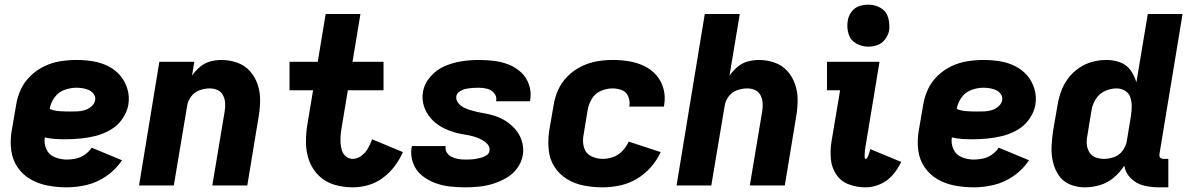

<svg xmlns="http://www.w3.org/2000/svg" viewBox="-20 -795 5089 823"><path d="M267 8Q310 8 354.5 -3Q399 -14 438 -41.5Q477 -69 503 -108L373 -162Q361 -144 343.5 -132Q326 -120 306 -115.5Q286 -111 267 -111Q240 -111 215 -121Q190 -131 179 -155Q168 -179 172 -206Q193 -201 214.5 -199.5Q236 -198 258 -198Q291 -198 323.5 -201Q356 -204 388.5 -212Q421 -220 452 -237.5Q483 -255 503.5 -284Q524 -313 530 -345Q536 -381 526 -414Q516 -447 494.5 -472Q473 -497 442.5 -512Q412 -527 377.5 -532.5Q343 -538 308 -538Q274 -538 239 -532.5Q204 -527 171 -511.5Q138 -496 111 -470Q84 -444 69 -411Q54 -378 49 -344L30 -234Q23 -192 28 -151.5Q33 -111 55 -78.5Q77 -46 111 -26.5Q145 -7 185 0.5Q225 8 267 8ZM280 -317Q257 -317 234.5 -318.5Q212 -320 193 -328Q197 -354 213.5 -377Q230 -400 256 -409.5Q282 -419 308 -419Q322 -419 336 -416.5Q350 -414 362 -408.5Q374 -403 382 -391.5Q390 -380 388 -366Q385 -350 371.5 -338.5Q358 -327 342 -322.5Q326 -318 310.5 -317.5Q295 -317 280 -317Z M576 0H725L782 -340Q785 -362 799 -381Q813 -400 835 -408Q857 -416 879 -416Q897 -416 912.5 -409Q928 -402 936 -386.5Q944 -371 945 -353Q946 -335 943 -317L890 0H1040L1089 -297Q1095 -332 1095 -367Q1095 -402 1084 -434Q1073 -466 1051 -490.5Q1029 -515 996.5 -526.5Q964 -538 929 -538Q905 -538 881 -531.5Q857 -525 837.5 -508.5Q818 -492 803 -471L813 -530H663Z M1492 8Q1525 8 1558.5 -1.5Q1592 -11 1621 -32.5Q1650 -54 1671.5 -82.5Q1693 -111 1707 -143L1575 -198Q1568 -178 1557.5 -159.5Q1547 -141 1529.5 -127.5Q1512 -114 1492 -114Q1476 -114 1463.5 -124Q1451 -134 1446 -149Q1441 -164 1440 -180Q1439 -196 1440 -212.5Q1441 -229 1444 -245L1471 -408H1624V-530H1491L1525 -735H1376L1342 -530H1221V-408H1322L1298 -265Q1291 -224 1291.5 -183Q1292 -142 1305.5 -105.5Q1319 -69 1346.5 -42Q1374 -15 1412.5 -3.5Q1451 8 1492 8Z M1974 8Q2003 8 2033 5Q2063 2 2092.5 -7Q2122 -16 2150 -32Q2178 -48 2197 -74Q2216 -100 2221 -130Q2224 -146 2222.5 -161.5Q2221 -177 2216.5 -191.5Q2212 -206 2204.5 -219Q2197 -232 2187 -243Q2177 -254 2165.5 -263.5Q2154 -273 2141 -280.5Q2128 -288 2114 -293.5Q2100 -299 2085 -303Q2070 -307 2054.5 -309.5Q2039 -312 2024 -315.5Q2009 -319 1994.5 -323.5Q1980 -328 1966.5 -335Q1953 -342 1943.5 -354.5Q1934 -367 1936 -383Q1939 -396 1952 -404Q1965 -412 1978.5 -414.5Q1992 -417 2005.5 -418Q2019 -419 2032 -419Q2051 -419 2068.5 -414.5Q2086 -410 2098 -396Q2110 -382 2107 -363Q2107 -362 2106 -361H2251Q2252 -364 2253 -368Q2258 -401 2247.5 -432Q2237 -463 2214 -484.5Q2191 -506 2161 -518Q2131 -530 2098 -534Q2065 -538 2032 -538Q1996 -538 1959.5 -532.5Q1923 -527 1887.5 -512Q1852 -497 1825.5 -467Q1799 -437 1793 -401Q1790 -385 1791.5 -369Q1793 -353 1797.5 -339Q1802 -325 1809.5 -312Q1817 -299 1827 -287.5Q1837 -276 1848.5 -267Q1860 -258 1873 -250.5Q1886 -243 1900 -237.5Q1914 -232 1929 -227.5Q1944 -223 1959 -220.5Q1974 -218 1989.5 -215Q2005 -212 2019.5 -207Q2034 -202 2047 -195Q2060 -188 2070.5 -176Q2081 -164 2078 -148Q2076 -136 2065 -129Q2054 -122 2042.5 -119Q2031 -116 2019.5 -114Q2008 -112 1996.5 -111.5Q1985 -111 1974 -111Q1959 -111 1944.5 -113.5Q1930 -116 1917 -122Q1904 -128 1896 -140Q1888 -152 1890 -167L1891 -169H1746Q1745 -166 1744 -162Q1739 -128 1750.5 -96.5Q1762 -65 1786.5 -44.5Q1811 -24 1841.5 -12Q1872 0 1905.5 4Q1939 8 1974 8Z M2564 8Q2600 8 2637.5 0Q2675 -8 2709 -28Q2743 -48 2769.5 -78Q2796 -108 2812 -143L2675 -188Q2665 -166 2648 -148Q2631 -130 2608.5 -122Q2586 -114 2564 -114Q2537 -114 2514 -125.5Q2491 -137 2483.5 -162Q2476 -187 2481 -214L2499 -324Q2503 -348 2517 -371.5Q2531 -395 2556 -405.5Q2581 -416 2605 -416Q2627 -416 2646 -408.5Q2665 -401 2673 -381.5Q2681 -362 2678 -341L2677 -338H2826Q2827 -342 2827 -345Q2833 -381 2824 -414.5Q2815 -448 2793 -473Q2771 -498 2740.5 -512.5Q2710 -527 2675.5 -532.5Q2641 -538 2605 -538Q2572 -538 2538 -532Q2504 -526 2471.5 -510Q2439 -494 2413 -468Q2387 -442 2372.5 -409.5Q2358 -377 2353 -344L2334 -234Q2328 -193 2332 -152.5Q2336 -112 2357 -79.5Q2378 -47 2411 -27Q2444 -7 2483.5 0.5Q2523 8 2564 8Z M2880 0H3029L3086 -340Q3089 -362 3103 -381Q3117 -400 3139 -408Q3161 -416 3183 -416Q3201 -416 3216.5 -409Q3232 -402 3240 -386.5Q3248 -371 3249 -353Q3250 -335 3247 -317L3194 0H3344L3393 -297Q3399 -332 3399 -367Q3399 -402 3388 -434Q3377 -466 3355 -490.5Q3333 -515 3300.5 -526.5Q3268 -538 3233 -538Q3209 -538 3185 -531.5Q3161 -525 3141.5 -508.5Q3122 -492 3107 -471L3151 -735H3001Z M3690 8Q3722 8 3753 -5.5Q3784 -19 3806.5 -45Q3829 -71 3843 -101L3710 -156Q3709 -151 3708 -146.5Q3707 -142 3705.5 -137.5Q3704 -133 3702 -128.5Q3700 -124 3697.5 -119Q3695 -114 3691 -114Q3687 -114 3686.5 -119Q3686 -124 3686 -127.5Q3686 -131 3686.5 -135Q3687 -139 3687 -143Q3687 -147 3687.5 -151Q3688 -155 3688.5 -159Q3689 -163 3690 -167L3750 -530H3525V-408H3581L3544 -187Q3538 -149 3541.5 -112.5Q3545 -76 3565 -46.5Q3585 -17 3619 -4.5Q3653 8 3690 8ZM3702 -595Q3722 -595 3741.5 -602Q3761 -609 3774 -626.5Q3787 -644 3791 -663Q3795 -692 3787 -719.5Q3779 -747 3755 -761Q3731 -775 3702 -775Q3682 -775 3662.5 -768.5Q3643 -762 3630 -744.5Q3617 -727 3614 -707Q3609 -678 3617 -650.5Q3625 -623 3649.5 -609Q3674 -595 3702 -595Z M4155 8Q4198 8 4242.5 -3Q4287 -14 4326 -41.5Q4365 -69 4391 -108L4261 -162Q4249 -144 4231.5 -132Q4214 -120 4194 -115.5Q4174 -111 4155 -111Q4128 -111 4103 -121Q4078 -131 4067 -155Q4056 -179 4060 -206Q4081 -201 4102.5 -199.5Q4124 -198 4146 -198Q4179 -198 4211.5 -201Q4244 -204 4276.5 -212Q4309 -220 4340 -237.5Q4371 -255 4391.5 -284Q4412 -313 4418 -345Q4424 -381 4414 -414Q4404 -447 4382.5 -472Q4361 -497 4330.5 -512Q4300 -527 4265.5 -532.5Q4231 -538 4196 -538Q4162 -538 4127 -532.5Q4092 -527 4059 -511.5Q4026 -496 3999 -470Q3972 -444 3957 -411Q3942 -378 3937 -344L3918 -234Q3911 -192 3916 -151.5Q3921 -111 3943 -78.5Q3965 -46 3999 -26.5Q4033 -7 4073 0.5Q4113 8 4155 8ZM4168 -317Q4145 -317 4122.5 -318.5Q4100 -320 4081 -328Q4085 -354 4101.5 -377Q4118 -400 4144 -409.5Q4170 -419 4196 -419Q4210 -419 4224 -416.5Q4238 -414 4250 -408.5Q4262 -403 4270 -391.5Q4278 -380 4276 -366Q4273 -350 4259.5 -338.5Q4246 -327 4230 -322.5Q4214 -318 4198.5 -317.5Q4183 -317 4168 -317Z M4630 8Q4662 8 4694.5 -1.5Q4727 -11 4754 -33.5Q4781 -56 4799 -85Q4804 -54 4827 -31Q4850 -8 4881.5 0Q4913 8 4947 8H4988V-114H4967Q4962 -114 4957 -116.5Q4952 -119 4950.5 -124Q4949 -129 4950 -135L5049 -735H4900L4851 -442Q4843 -470 4826.5 -493.5Q4810 -517 4782 -527.5Q4754 -538 4723 -538Q4693 -538 4662.5 -530Q4632 -522 4605 -503.5Q4578 -485 4558.5 -459Q4539 -433 4528.5 -403.5Q4518 -374 4513 -344L4494 -234Q4489 -200 4487.5 -166.5Q4486 -133 4493.5 -101Q4501 -69 4518.5 -43Q4536 -17 4566 -4.5Q4596 8 4630 8ZM4712 -114Q4693 -114 4676 -120.5Q4659 -127 4649.5 -142.5Q4640 -158 4638.5 -176.5Q4637 -195 4641 -214L4659 -324Q4663 -348 4677.5 -371Q4692 -394 4716.5 -405Q4741 -416 4766 -416Q4786 -416 4802.5 -406Q4819 -396 4825 -378Q4831 -360 4831 -340Q4831 -320 4828 -300L4810 -190Q4806 -168 4792 -149Q4778 -130 4756 -122Q4734 -114 4712 -114Z"/></svg>

Font: Iosevka Sparkle Heavy
Style: Italic
Weight: 900
Italic angle: -9°
Designer: Belleve Invis
Foundry: Belleve Invis
Version: Version 4.5.0; ttfautohint (v1.8.3)